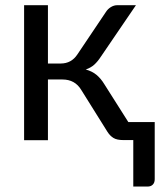

<svg xmlns="http://www.w3.org/2000/svg" viewBox="-20 -526 610 721"><path d="M378 -481.5Q385 -492.5 396.5 -499.5Q408 -506.5 421 -506.5H490.5L359 -313.5Q347 -295 334 -283.2Q321 -271.5 302 -265Q326 -258.5 342.5 -244.8Q359 -231 372 -209.5L462 -67.5H561V147Q561 160 553.8 167.2Q546.5 174.5 535 174.5H480.5V0H443Q419 0 406 -8Q393 -16 383.5 -31L285 -188.5Q261.5 -227.5 214.5 -227.5H160V0.5H70.5V-506.5H160V-287.5H208Q248 -287.5 270.5 -321.5Z"/></svg>

Font: Lato
Style: Regular
Weight: 400
Designer: Lukasz Dziedzic with Adam Twardoch and Botio Nikoltchev
Foundry: tyPoland Lukasz Dziedzic
Version: Version 2.015; 2015-08-06; http://www.latofonts.com/